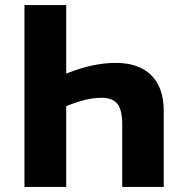

<svg xmlns="http://www.w3.org/2000/svg" viewBox="-20 -734 714 754"><path d="M76 -714H240V-445Q296 -467 343 -477Q390 -487 435 -487Q524 -487 573.5 -439Q623 -391 623 -298V0H460V-248Q460 -301 441.5 -325.5Q423 -350 378 -350Q319 -350 240 -317V0H76Z"/></svg>

Font: Noto Sans SemiCondensed ExtraBold
Style: Regular
Weight: 800
Width: 4
Designer: Monotype Design Team
Foundry: Monotype Imaging Inc.
Version: Version 2.013; ttfautohint (v1.8.4.7-5d5b)